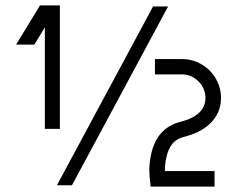

<svg xmlns="http://www.w3.org/2000/svg" viewBox="-20 -690 883 715"><path d="M203 -210H147V-588L108 -524H40L129 -670H203ZM606 -666 248 0H192L550 -666ZM541 5Q536 -35 536 -55Q536 -81 542 -112Q552 -162 579.5 -193.5Q607 -225 651 -236Q745 -260 745 -325Q745 -361 719 -387Q693 -413 657 -413H557V-470H657Q697 -470 730.5 -450.5Q764 -431 783.5 -397.5Q803 -364 803 -325Q803 -266 758 -226Q724 -195 664 -180Q612 -168 599 -101Q594 -80 594 -53H779V5Z"/></svg>

Font: Sulphur Point
Style: Regular
Weight: 400
Designer: Noponies / Dale Sattler
Foundry: Noponies
Version: Version 1.000; ttfautohint (v1.8)